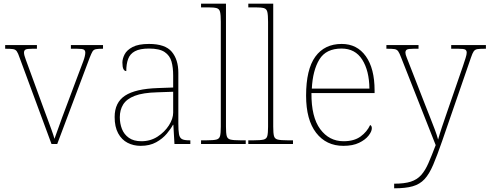

<svg xmlns="http://www.w3.org/2000/svg" viewBox="-20 -780 2652 1040"><path d="M86 -468Q78 -492 71 -502Q64 -512 50.5 -514Q37 -516 8 -516V-536H180V-516H156Q125 -516 117.5 -511Q110 -506 110 -495Q110 -482 120 -456Q130 -430 138 -407L214 -199Q225 -170 237 -137Q249 -104 259.5 -75.5Q270 -47 275 -28Q282 -46 297.5 -90.5Q313 -135 340 -206L400 -366Q420 -418 431 -448Q442 -478 442 -495Q442 -506 434.5 -511Q427 -516 396 -516H364V-536H538V-516H536Q511 -516 499 -513.5Q487 -511 481 -501Q475 -491 466 -468L290 0H259Z M742 10Q703 10 671 -6.5Q639 -23 620 -58Q601 -93 601 -146Q601 -225 657.5 -262Q714 -299 835 -303L918 -306V-371Q918 -414 909 -446.5Q900 -479 872 -498Q844 -517 787 -517Q738 -517 711 -502.5Q684 -488 674 -460.5Q664 -433 664 -395Q654 -395 648.5 -406Q643 -417 643 -441Q643 -462 655 -485.5Q667 -509 698.5 -525.5Q730 -542 787 -542Q875 -542 910.5 -499.5Q946 -457 946 -386V-110Q946 -73 949.5 -53.5Q953 -34 965 -27Q977 -20 1004 -20H1011V0H925L919 -104H917Q906 -83 883.5 -56Q861 -29 826 -9.5Q791 10 742 10ZM746 -15Q795 -15 833.5 -40Q872 -65 895 -101Q918 -137 918 -170V-283L832 -280Q754 -278 710 -261Q666 -244 647.5 -214.5Q629 -185 629 -145Q629 -111 640.5 -81.5Q652 -52 678 -33.5Q704 -15 746 -15Z M1069 0V-20H1099Q1136 -20 1152 -24Q1168 -28 1172 -43.5Q1176 -59 1176 -94V-662Q1176 -699 1172 -715.5Q1168 -732 1153.5 -736Q1139 -740 1109 -740H1069V-760H1204V-94Q1204 -59 1208 -43.5Q1212 -28 1228.5 -24Q1245 -20 1281 -20H1311V0Z M1325 0V-20H1355Q1392 -20 1408 -24Q1424 -28 1428 -43.5Q1432 -59 1432 -94V-662Q1432 -699 1428 -715.5Q1424 -732 1409.5 -736Q1395 -740 1365 -740H1325V-760H1460V-94Q1460 -59 1464 -43.5Q1468 -28 1484.5 -24Q1501 -20 1537 -20H1567V0Z M1840 10Q1747 10 1692.5 -60.5Q1638 -131 1638 -262Q1638 -404 1688 -473Q1738 -542 1831 -542Q1914 -542 1961.5 -475.5Q2009 -409 2009 -290V-276H1667Q1666 -146 1714.5 -80.5Q1763 -15 1841 -15Q1898 -15 1933 -40.5Q1968 -66 1985 -103Q1990 -100 1992 -96Q1994 -92 1994 -85Q1994 -68 1976.5 -45.5Q1959 -23 1925 -6.5Q1891 10 1840 10ZM1981 -300Q1980 -397 1942 -457Q1904 -517 1830 -517Q1746 -517 1710 -458Q1674 -399 1669 -300Z M2115 215Q2171 215 2205 204Q2239 193 2261 168.5Q2283 144 2300.5 104Q2318 64 2340 6L2153 -468Q2144 -492 2137 -502Q2130 -512 2117 -514Q2104 -516 2076 -516H2073V-536H2247V-516H2222Q2191 -516 2183.5 -511Q2176 -506 2176 -495Q2176 -485 2183.5 -467Q2191 -449 2207 -407L2283 -212Q2295 -181 2309 -146Q2323 -111 2335 -79Q2347 -47 2353 -24Q2362 -56 2373.5 -90.5Q2385 -125 2401 -171L2488 -423Q2496 -447 2502 -466Q2508 -485 2508 -495Q2508 -506 2500.5 -511Q2493 -516 2462 -516H2424V-536H2612V-516H2608Q2580 -516 2566.5 -514Q2553 -512 2546 -502Q2539 -492 2531 -468L2375 -16Q2348 62 2326.5 112.5Q2305 163 2279.5 190.5Q2254 218 2215.5 229Q2177 240 2116 240H2115Z"/></svg>

Font: Noto Serif Bengali Thin
Style: Regular
Weight: 250
Version: Version 2.003